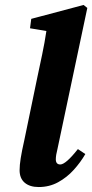

<svg xmlns="http://www.w3.org/2000/svg" viewBox="-20 -739 372 774"><path d="M136 15Q100 15 79.5 -2.5Q59 -20 59 -53Q59 -73 63.5 -101.5Q68 -130 78 -174L130 -425Q140 -472 150 -519.5Q160 -567 167 -614L101 -625L106 -663L317 -719L332 -707L212 -140Q205 -113 205 -97Q205 -76 223 -76Q245 -76 294 -138L324 -118Q305 -85 277.5 -54.5Q250 -24 214.5 -4.5Q179 15 136 15Z"/></svg>

Font: Source Serif Pro
Style: Bold Italic
Weight: 700
Italic angle: -12°
Designer: Frank Grießhammer
Foundry: Adobe Systems Incorporated
Version: Version 3.001;hotconv 1.0.111;makeotfexe 2.5.65597